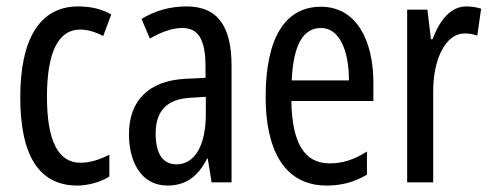

<svg xmlns="http://www.w3.org/2000/svg" viewBox="-20 -567 1525 597"><path d="M221 10C251 10 292 0 320 -18V-86C289 -70 259 -61 230 -61C161 -61 126 -129 126 -266C126 -404 161 -475 229 -475C252 -475 276 -468 301 -455L326 -522C298 -538 265 -547 223 -547C101 -547 43 -441 43 -265C43 -82 102 10 221 10Z M560 -547C509 -547 462 -534 420 -508L446 -447C484 -469 517 -480 547 -480C598 -480 619 -442 619 -360V-325L558 -322C445 -317 381 -256 381 -150C381 -65 418 10 501 10C557 10 596 -18 624 -74H626L638 0H700V-362C700 -480 661 -547 560 -547ZM572 -263 620 -266V-212C620 -114 585 -56 529 -56C488 -56 464 -86 464 -152C464 -222 499 -259 572 -263Z M978 -546C865 -546 806 -447 806 -265C806 -109 859 10 996 10C1042 10 1083 -1 1121 -24V-96C1081 -70 1044 -59 1005 -59C926 -59 888 -123 886 -253H1141V-309C1141 -442 1088 -546 978 -546ZM978 -480C1038 -480 1065 -405 1065 -317H887C892 -428 923 -480 978 -480Z M1430 -547C1383 -547 1348 -507 1325 -445H1320L1309 -537H1246V0H1327V-280C1326 -385 1367 -463 1424 -463C1439 -463 1452 -461 1464 -456L1476 -540C1460 -545 1445 -547 1430 -547Z"/></svg>

Font: Noto Sans Myanmar UI ExtraCondensed
Style: Regular
Weight: 400
Width: 2
Designer: Monotype Design Team
Foundry: Monotype Imaging Inc.
Version: Version 2.103